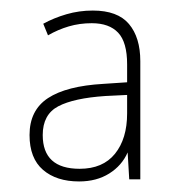

<svg xmlns="http://www.w3.org/2000/svg" viewBox="-20 -742 340 364"><path d="M156 -722Q203 -722 224.5 -696.5Q246 -671 246 -626V-402H225L222 -453Q211 -428 187 -413Q163 -398 130 -398Q87 -398 61.5 -420Q36 -442 36 -486Q36 -533 71 -556Q106 -579 176 -583L221 -586V-620Q221 -662 204 -680Q187 -698 154 -698Q131 -698 110.5 -692Q90 -686 71 -675L62 -697Q82 -708 106 -715Q130 -722 156 -722ZM180 -560Q120 -556 90.5 -540.5Q61 -525 61 -486Q61 -422 131 -422Q175 -422 198 -450.5Q221 -479 221 -527V-562Z"/></svg>

Font: Noto Sans Lao Looped SemiCondensed Thin
Style: Regular
Weight: 100
Width: 4
Designer: Mark Frömberg, Ben Mitchell
Foundry: The Fontpad Ltd
Version: Version 1.002; ttfautohint (v1.8.4.7-5d5b)